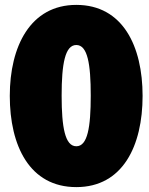

<svg xmlns="http://www.w3.org/2000/svg" viewBox="-20 -738 608 785"><path d="M292 27C482 27 563 -142 563 -346C563 -549 482 -718 292 -718C104 -718 20 -548 20 -346C20 -142 101 27 292 27ZM292 -554C338 -554 351 -477 351 -347C351 -217 338 -140 292 -140C246 -140 232 -217 232 -347C232 -477 246 -554 292 -554Z"/></svg>

Font: Repo ExtraBlack
Style: Regular
Weight: 400
Designer: Stefan Peev
Foundry: Context Ltd
Version: Version 001.502